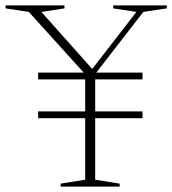

<svg xmlns="http://www.w3.org/2000/svg" viewBox="-46 -690 636 710"><path d="M481 -278V-253H306V-25.5L396.5 -11V0H178.5V-11L269 -25.5V-253H95V-278H269V-396.5H95V-421.5H263.5L60.5 -646L-25.5 -659V-670H192.5V-659L107 -646L295 -435L458.5 -646L372.5 -659V-670H571V-659L484 -646L310 -421.5H481V-396.5H306V-278Z"/></svg>

Font: Newsreader Text ExtraLight
Style: Regular
Weight: 275
Designer: Hugues Gentile
Foundry: Production Type
Version: Version 1.001